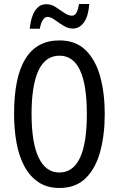

<svg xmlns="http://www.w3.org/2000/svg" viewBox="-20 -925 590 955"><path d="M501 -358Q501 -255 478.5 -171.5Q456 -88 406.5 -39Q357 10 276 10Q214 10 171 -19Q128 -48 101 -98.5Q74 -149 62 -216Q50 -283 50 -359Q50 -724 276 -724Q357 -724 406.5 -675Q456 -626 478.5 -543.5Q501 -461 501 -358ZM137 -358Q137 -214 172.5 -140.5Q208 -67 275 -67Q412 -67 412 -358Q412 -648 276 -648Q206 -648 171.5 -574.5Q137 -501 137 -358ZM128 -782Q131 -814 140 -841.5Q149 -869 166 -886.5Q183 -904 211 -904Q236 -904 257.5 -889.5Q279 -875 299.5 -861Q320 -847 338 -847Q353 -847 361 -863Q369 -879 373 -905H424Q420 -846 398 -814.5Q376 -783 342 -783Q318 -783 295 -797.5Q272 -812 252 -826.5Q232 -841 216 -841Q203 -841 193 -825.5Q183 -810 178 -782Z"/></svg>

Font: Noto Sans Gurmukhi ExtraCondensed
Style: Regular
Weight: 400
Width: 2
Designer: Jelle Bosma - Monotype Design Team
Foundry: Monotype Imaging Inc.
Version: Version 2.004; ttfautohint (v1.8.4.7-5d5b)